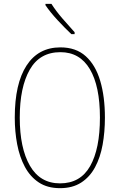

<svg xmlns="http://www.w3.org/2000/svg" viewBox="-20 -971 624 1001"><path d="M527 -358Q527 -283 515 -216.5Q503 -150 475.5 -99Q448 -48 403 -19Q358 10 293 10Q227 10 182 -20Q137 -50 109.5 -101.5Q82 -153 69.5 -219Q57 -285 57 -358Q57 -535 118.5 -629.5Q180 -724 295 -724Q376 -724 427 -678Q478 -632 502.5 -549.5Q527 -467 527 -358ZM83 -358Q83 -199 136 -107Q189 -15 293 -15Q399 -15 450 -105Q501 -195 501 -358Q501 -522 448.5 -610.5Q396 -699 295 -699Q187 -699 135 -607.5Q83 -516 83 -358ZM248 -951Q273 -912 306 -874Q339 -836 369 -803V-793H352Q320 -823 281 -865Q242 -907 217 -944V-951Z"/></svg>

Font: Noto Sans Myanmar Condensed Thin
Style: Regular
Weight: 100
Width: 3
Designer: Monotype Design Team
Foundry: Monotype Imaging Inc.
Version: Version 2.107; ttfautohint (v1.8.4.7-5d5b)